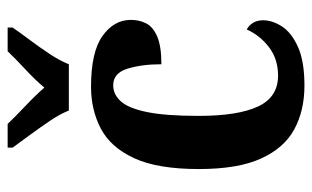

<svg xmlns="http://www.w3.org/2000/svg" viewBox="-177 -629 816 502"><g transform="rotate(-90 231.0 -378.0)"><path d="M258 10Q193 10 144 -16.5Q95 -43 67.5 -103.5Q40 -164 40 -266Q40 -374 68.5 -435.5Q97 -497 146 -522.5Q195 -548 255 -548Q346 -548 388 -518Q430 -488 430 -444Q430 -422 421 -404Q412 -386 386.5 -375Q361 -364 314 -364Q314 -415 302.5 -452.5Q291 -490 259 -490Q235 -490 217 -470Q199 -450 189 -401.5Q179 -353 179 -267Q179 -164 203.5 -111.5Q228 -59 284 -59Q328 -59 359 -83Q390 -107 405 -141Q429 -127 429 -98Q429 -74 413 -49Q397 -24 359.5 -7Q322 10 258 10ZM193 -606Q184 -629 166 -655.5Q148 -682 129 -708Q110 -734 96 -753V-766H158Q176 -747 204.5 -720Q233 -693 253 -670Q272 -693 301 -720Q330 -747 348 -766H410V-753Q397 -734 377.5 -708Q358 -682 340.5 -655.5Q323 -629 314 -606Z"/></g></svg>

Font: Noto Serif Lao Condensed
Style: Bold
Weight: 700
Width: 3
Designer: Monotype Design Team
Foundry: Monotype Imaging Inc.
Version: Version 2.003; ttfautohint (v1.8.4.7-5d5b)